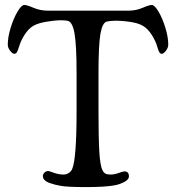

<svg xmlns="http://www.w3.org/2000/svg" viewBox="-20 -743 706 770"><path d="M287.1 -295.4V-450.7Q287.1 -564 278.6 -610.4Q270 -656.7 250.5 -659.7Q227.5 -663.6 194.6 -659.9Q161.6 -656.2 139.2 -649.9Q110.8 -642.1 93.8 -623.3Q76.7 -604.5 64 -576.7Q60.5 -568.8 55.9 -554.2Q51.3 -539.6 47.6 -533.4Q43.9 -527.3 37.1 -527.3Q29.8 -527.3 20.5 -539.6Q11.2 -551.8 11.2 -564Q11.2 -594.7 23.2 -633.1Q35.2 -671.4 50.8 -697.3Q66.4 -723.1 77.1 -723.1Q87.9 -723.1 114.5 -711.7Q141.1 -700.2 172.9 -700.2H494.1Q525.9 -700.2 552 -711.7Q578.1 -723.1 588.9 -723.1Q599.6 -723.1 615.2 -697.3Q630.9 -671.4 642.8 -633.1Q654.8 -594.7 654.8 -564Q654.8 -551.8 645.5 -539.6Q636.2 -527.3 628.9 -527.3Q622.6 -527.3 618.9 -533.7Q615.2 -540 611.1 -554.2Q606.9 -568.4 603 -576.7Q590.3 -604.5 573.2 -623.3Q556.2 -642.1 527.8 -649.9Q504.4 -656.2 469.7 -658.9Q435.1 -661.6 408.7 -656.7Q390.6 -652.3 382.8 -607.7Q375 -563 375 -446.8V-301.8Q375 -193.4 378.2 -136.5Q381.3 -79.6 391.1 -60.1Q395.5 -50.8 402.6 -46.9Q409.7 -43 423.8 -43Q439 -43 456.1 -49.3Q473.1 -55.7 479 -55.7Q497.1 -55.7 497.1 -35.2Q497.1 -23.4 479.2 -13.7Q461.4 -3.9 440.9 0Q402.3 7.3 326.2 7.3Q250 7.3 224.1 2.4Q210.4 0 201.7 -2.2Q192.9 -4.4 179.4 -9Q166 -13.7 158.9 -20.8Q151.9 -27.8 151.9 -37.1Q151.9 -43.9 158 -50.5Q164.1 -57.1 173.8 -57.1Q176.8 -57.1 196 -50Q215.3 -43 234.9 -43Q246.1 -43 255.9 -49.3Q265.6 -55.7 269.5 -65.4Q287.1 -106.9 287.1 -295.4Z"/></svg>

Font: Cooper*
Style: Regular
Weight: 400
Designer: Owen Earl
Foundry: indestructible type*
Version: Version 0.001